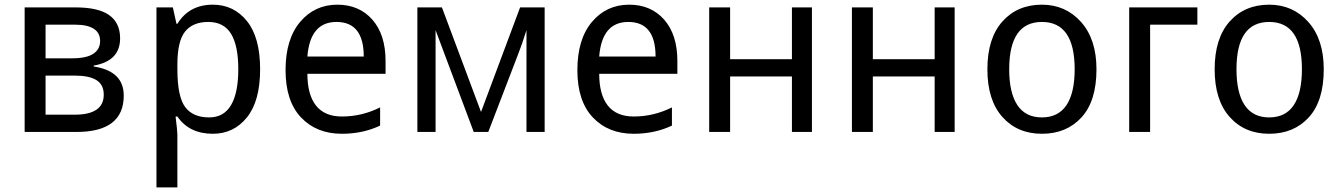

<svg xmlns="http://www.w3.org/2000/svg" viewBox="-20 -567 5763 825"><path d="M382.8 -285.2V-281.2Q511.7 -261.7 511.7 -156.2Q511.7 -78.1 460.9 -39.1Q410.2 0 308.6 0H85.9V-535.2H304.7Q402.3 -535.2 449.2 -502Q496.1 -468.8 496.1 -402.3Q496.1 -304.7 382.8 -285.2ZM175.8 -460.9V-316.4H289.1Q351.6 -316.4 380.9 -335.9Q410.2 -355.5 410.2 -390.6Q410.2 -425.8 382.8 -443.4Q355.5 -460.9 304.7 -460.9ZM175.8 -242.2V-74.2H300.8Q363.3 -74.2 394.5 -95.7Q425.8 -117.2 425.8 -160.2Q425.8 -203.1 394.5 -222.7Q363.3 -242.2 300.8 -242.2Z M742.2 -66.4H734.4Q742.2 -3.9 742.2 11.7V238.3H652.3V-535.2H722.7L738.3 -464.8H742.2Q793 -546.9 894.5 -546.9Q984.4 -546.9 1041 -476.6Q1097.7 -406.2 1097.7 -269.5Q1097.7 -132.8 1041 -62.5Q984.4 7.8 894.5 7.8Q793 7.8 742.2 -66.4ZM742.2 -289.1V-269.5Q742.2 -152.3 775.4 -107.4Q808.6 -62.5 878.9 -62.5Q941.4 -62.5 972.7 -115.2Q1003.9 -168 1003.9 -269.5Q1003.9 -371.1 972.7 -421.9Q941.4 -472.7 875 -472.7Q808.6 -472.7 775.4 -431.6Q742.2 -390.6 742.2 -289.1Z M1636.7 -250H1300.8Q1300.8 -160.2 1337.9 -113.3Q1375 -66.4 1449.2 -66.4Q1535.2 -66.4 1613.3 -105.5V-27.3Q1539.1 7.8 1449.2 7.8Q1339.8 7.8 1273.4 -62.5Q1207 -132.8 1207 -265.6Q1207 -398.4 1269.5 -472.7Q1332 -546.9 1429.7 -546.9Q1523.4 -546.9 1580.1 -482.4Q1636.7 -418 1636.7 -304.7ZM1300.8 -324.2H1543Q1543 -398.4 1513.7 -435.5Q1484.4 -472.7 1425.8 -472.7Q1312.5 -472.7 1300.8 -324.2Z M2320.3 0H2242.2V-437.5Q2222.7 -375 2207 -335.9L2078.1 0H2015.6L1851.6 -437.5V0H1773.4V-535.2H1878.9L2046.9 -85.9L2214.8 -535.2H2320.3Z M2890.6 -250H2554.7Q2554.7 -160.2 2591.8 -113.3Q2628.9 -66.4 2703.1 -66.4Q2789.1 -66.4 2867.2 -105.5V-27.3Q2793 7.8 2703.1 7.8Q2593.8 7.8 2527.3 -62.5Q2460.9 -132.8 2460.9 -265.6Q2460.9 -398.4 2523.4 -472.7Q2585.9 -546.9 2683.6 -546.9Q2777.3 -546.9 2834 -482.4Q2890.6 -418 2890.6 -304.7ZM2554.7 -324.2H2796.9Q2796.9 -398.4 2767.6 -435.5Q2738.3 -472.7 2679.7 -472.7Q2566.4 -472.7 2554.7 -324.2Z M3117.2 -535.2V-312.5H3382.8V-535.2H3468.8V0H3382.8V-238.3H3117.2V0H3027.3V-535.2Z M3730.5 -535.2V-312.5H3996.1V-535.2H4082V0H3996.1V-238.3H3730.5V0H3640.6V-535.2Z M4222.7 -269.5Q4222.7 -402.3 4287.1 -474.6Q4351.6 -546.9 4457 -546.9Q4558.6 -546.9 4625 -472.7Q4691.4 -398.4 4691.4 -269.5Q4691.4 -132.8 4627 -62.5Q4562.5 7.8 4457 7.8Q4351.6 7.8 4287.1 -64.5Q4222.7 -136.7 4222.7 -269.5ZM4597.7 -269.5Q4597.7 -371.1 4562.5 -421.9Q4527.3 -472.7 4457 -472.7Q4386.7 -472.7 4351.6 -421.9Q4316.4 -371.1 4316.4 -269.5Q4316.4 -168 4351.6 -115.2Q4386.7 -62.5 4457 -62.5Q4527.3 -62.5 4562.5 -115.2Q4597.7 -168 4597.7 -269.5Z M5125 -460.9H4921.9V0H4832V-535.2H5125Z M5199.2 -269.5Q5199.2 -402.3 5263.7 -474.6Q5328.1 -546.9 5433.6 -546.9Q5535.2 -546.9 5601.6 -472.7Q5668 -398.4 5668 -269.5Q5668 -132.8 5603.5 -62.5Q5539.1 7.8 5433.6 7.8Q5328.1 7.8 5263.7 -64.5Q5199.2 -136.7 5199.2 -269.5ZM5574.2 -269.5Q5574.2 -371.1 5539.1 -421.9Q5503.9 -472.7 5433.6 -472.7Q5363.3 -472.7 5328.1 -421.9Q5293 -371.1 5293 -269.5Q5293 -168 5328.1 -115.2Q5363.3 -62.5 5433.6 -62.5Q5503.9 -62.5 5539.1 -115.2Q5574.2 -168 5574.2 -269.5Z"/></svg>

Font: Droid Sans Fallback
Style: Regular
Weight: 400
Designer: Steve Matteson
Foundry: Ascender Corporation
Version: 3.00 (Khmer version)